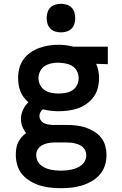

<svg xmlns="http://www.w3.org/2000/svg" viewBox="-20 -765 640 1008"><path d="M300 223Q272 223 244.5 220Q217 217 190.5 209Q164 201 139.5 186.5Q115 172 97 151Q79 130 71 103Q63 76 63 48Q63 31 65.5 14.5Q68 -2 75 -17Q82 -32 93 -44.5Q104 -57 117 -67Q104 -83 97 -101.5Q90 -120 90 -140Q90 -165 100.5 -188Q111 -211 129 -228Q116 -240 105 -254Q94 -268 87.5 -284.5Q81 -301 78 -319Q75 -337 75 -355Q75 -381 81.5 -406.5Q88 -432 103 -453Q118 -474 139.5 -489Q161 -504 185.5 -513Q210 -522 236 -526Q262 -530 288 -530Q305 -530 322.5 -528Q340 -526 356 -522L366 -520H546V-428L485 -430Q493 -412 496.5 -393Q500 -374 500 -355Q500 -329 493.5 -303.5Q487 -278 472 -257Q457 -236 435.5 -220.5Q414 -205 389.5 -196.5Q365 -188 339 -184.5Q313 -181 288 -181Q267 -181 246 -183.5Q225 -186 205 -191Q197 -185 192 -175.5Q187 -166 187 -156Q187 -145 193 -135Q199 -125 209 -119.5Q219 -114 230.5 -112Q242 -110 253 -109Q255 -109 256.5 -109Q258 -109 259 -109Q262 -109 265.5 -109Q269 -109 272 -109H328Q353 -109 378 -106.5Q403 -104 426.5 -96.5Q450 -89 472 -76Q494 -63 510 -43.5Q526 -24 532.5 0.5Q539 25 539 50Q539 78 530.5 104.5Q522 131 503.5 152Q485 173 460.5 187Q436 201 409.5 209Q383 217 355.5 220Q328 223 300 223ZM288 -274Q306 -274 325 -277.5Q344 -281 360 -291Q376 -301 384.5 -318.5Q393 -336 393 -355Q393 -372 385.5 -388.5Q378 -405 364.5 -415Q351 -425 334 -429.5Q317 -434 299 -435L288 -436Q287 -436 287 -436Q287 -436 286 -436Q268 -436 249 -432Q230 -428 214.5 -418Q199 -408 190.5 -390.5Q182 -373 182 -355Q182 -336 191 -318.5Q200 -301 215.5 -291Q231 -281 250 -277.5Q269 -274 288 -274ZM300 131Q315 131 329 129.5Q343 128 357 125Q371 122 384.5 116Q398 110 409 101Q420 92 426.5 78.5Q433 65 433 50Q433 39 428.5 27.5Q424 16 415.5 8Q407 0 396.5 -4.5Q386 -9 374.5 -12Q363 -15 351.5 -16Q340 -17 328 -17H272Q269 -17 266 -17Q263 -17 260 -17Q244 -16 229 -13Q214 -10 200 -2Q186 6 178 19.5Q170 33 170 49Q170 63 175.5 76.5Q181 90 191.5 99.5Q202 109 215.5 115.5Q229 122 243 125Q257 128 271.5 129.5Q286 131 300 131ZM300 -595Q285 -595 270 -599.5Q255 -604 244.5 -614.5Q234 -625 229.5 -640Q225 -655 225 -670Q225 -685 229.5 -700Q234 -715 244.5 -725.5Q255 -736 270 -740.5Q285 -745 300 -745Q315 -745 330 -740.5Q345 -736 355.5 -725.5Q366 -715 370.5 -700Q375 -685 375 -670Q375 -655 370.5 -640Q366 -625 355.5 -614.5Q345 -604 330 -599.5Q315 -595 300 -595Z"/></svg>

Font: Zed Mono Semibold Extended
Style: Regular
Weight: 600
Width: 7
Monospace: yes
Designer: Belleve Invis
Foundry: Belleve Invis
Version: Version 1.0.0; ttfautohint (v1.8.4)